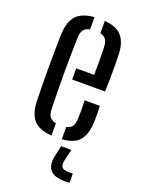

<svg xmlns="http://www.w3.org/2000/svg" viewBox="-151 -673 686 934"><g transform="rotate(20 192.0 -206.0)"><path d="M46.9 -122.9Q45.9 -158.9 45.2 -203.6Q44.4 -248.3 44.4 -296.5Q44.4 -344.7 45 -390.9Q45.5 -437.1 46.9 -475.9Q50 -540 79.1 -570.9Q108.1 -601.7 170.7 -606.4V-542.9Q147.5 -538.4 137.7 -524.3Q127.9 -510.2 127.4 -486Q125.9 -440.1 125.4 -394.4Q124.8 -348.7 124.8 -302.9Q124.8 -257 125.4 -210.2Q125.9 -163.3 127.4 -115Q127.9 -88.1 138.3 -74.6Q148.8 -61.1 170.7 -56.9V6.4Q106.3 1.6 78.1 -29.2Q49.9 -60.1 46.9 -122.9ZM223.9 6.4V-57.2Q244.4 -61.4 253.7 -75.2Q263 -88.9 264 -115.5Q265 -130.5 265.1 -156.1Q265.1 -181.7 263.6 -209.8H342.2Q343.6 -193.1 343.9 -166.1Q344.2 -139 343.2 -122.9Q340.1 -59.9 313.1 -29.1Q286.1 1.8 223.9 6.4ZM172.1 -284V-342H264.6Q265.4 -371 265.4 -400.6Q265.4 -430.3 265.2 -453.3Q264.9 -476.4 264 -486Q263.1 -511.9 253.1 -525.3Q243.1 -538.6 223.9 -542.8V-606.4Q285.7 -601.3 313 -570.4Q340.4 -539.5 343.2 -478.5Q343.7 -467.3 344.2 -434.9Q344.6 -402.5 344.4 -361.7Q344.1 -321 342.2 -284ZM331.6 193.1H306.5Q253.8 193.1 232.1 169.3Q210.4 145.4 219.9 97L232.7 39H285.5L271.8 97Q266.2 122.6 274.7 133.8Q283.2 145 307.4 145H331.6Z"/></g></svg>

Font: Big Shoulders Stencil Text Thin
Style: Regular
Weight: 100
Designer: Patric King
Foundry: XO Type Co
Version: Version 2.001